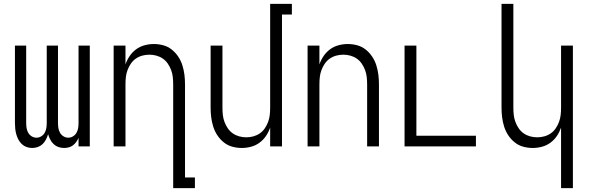

<svg xmlns="http://www.w3.org/2000/svg" viewBox="-20 -755 3040 990"><path d="M146 8Q131 8 117 3Q103 -2 92.5 -12Q82 -22 75 -35Q68 -48 64 -62.5Q60 -77 58.5 -91.5Q57 -106 57 -121V-520H115V-121Q115 -108 117 -95Q119 -82 125.5 -70.5Q132 -59 143.5 -52Q155 -45 168 -45Q181 -45 192.5 -52Q204 -59 210.5 -70.5Q217 -82 219 -95Q221 -108 221 -121V-520H279V-121Q279 -108 281 -95Q283 -82 289.5 -70.5Q296 -59 307.5 -52Q319 -45 332 -45Q345 -45 356.5 -52Q368 -59 374.5 -70.5Q381 -82 383 -95Q385 -108 385 -121V-520H443V0H385V-44Q380 -33 373 -23Q366 -13 356 -5.5Q346 2 334 5Q322 8 310 8Q295 8 281 3Q267 -2 256.5 -12Q246 -22 239 -35.5Q232 -49 228 -63Q224 -49 217 -35.5Q210 -22 199.5 -12Q189 -2 175 3Q161 8 146 8Z M873 215V-320Q873 -339 871 -357.5Q869 -376 862.5 -393.5Q856 -411 845.5 -426.5Q835 -442 820 -452.5Q805 -463 787 -468Q769 -473 750 -473Q731 -473 713 -468Q695 -463 680 -452.5Q665 -442 654.5 -426.5Q644 -411 637.5 -393.5Q631 -376 629 -357.5Q627 -339 627 -320V0H566V-520H627V-423Q635 -446 648.5 -466Q662 -486 681.5 -500.5Q701 -515 725 -521.5Q749 -528 773 -528Q798 -528 822 -521.5Q846 -515 865.5 -499.5Q885 -484 899 -463Q913 -442 920.5 -418Q928 -394 931 -369.5Q934 -345 934 -320V160H985V215Z M1227 8Q1202 8 1178 1.5Q1154 -5 1134.5 -20.5Q1115 -36 1101 -57Q1087 -78 1079.5 -102Q1072 -126 1069 -150.5Q1066 -175 1066 -200V-520H1127V-200Q1127 -181 1129 -162.5Q1131 -144 1137.5 -126.5Q1144 -109 1154.5 -93.5Q1165 -78 1180 -67.5Q1195 -57 1213 -52Q1231 -47 1250 -47Q1269 -47 1287 -52Q1305 -57 1320 -67.5Q1335 -78 1345.5 -93.5Q1356 -109 1362.5 -126.5Q1369 -144 1371 -162.5Q1373 -181 1373 -200V-735H1485V-680H1434V0H1373V-97Q1365 -74 1351.5 -54Q1338 -34 1318.5 -19.5Q1299 -5 1275 1.5Q1251 8 1227 8Z M1566 0V-520H1627V-423Q1635 -446 1648.5 -466Q1662 -486 1681.5 -500.5Q1701 -515 1725 -521.5Q1749 -528 1773 -528Q1798 -528 1822 -521.5Q1846 -515 1865.5 -499.5Q1885 -484 1899 -463Q1913 -442 1920.5 -418Q1928 -394 1931 -369.5Q1934 -345 1934 -320V0H1873V-320Q1873 -339 1871 -357.5Q1869 -376 1862.5 -393.5Q1856 -411 1845.5 -426.5Q1835 -442 1820 -452.5Q1805 -463 1787 -468Q1769 -473 1750 -473Q1731 -473 1713 -468Q1695 -463 1680 -452.5Q1665 -442 1654.5 -426.5Q1644 -411 1637.5 -393.5Q1631 -376 1629 -357.5Q1627 -339 1627 -320V0Z M2066 0V-520H2127V-55H2434V0Z M2873 215V-97Q2865 -74 2851.5 -54Q2838 -34 2818.5 -19.5Q2799 -5 2775 1.5Q2751 8 2727 8Q2702 8 2678 1.5Q2654 -5 2634.5 -20.5Q2615 -36 2601 -57Q2587 -78 2579.5 -102Q2572 -126 2569 -150.5Q2566 -175 2566 -200V-735H2627V-200Q2627 -181 2629 -162.5Q2631 -144 2637.5 -126.5Q2644 -109 2654.5 -93.5Q2665 -78 2680 -67.5Q2695 -57 2713 -52Q2731 -47 2750 -47Q2769 -47 2787 -52Q2805 -57 2820 -67.5Q2835 -78 2845.5 -93.5Q2856 -109 2862.5 -126.5Q2869 -144 2871 -162.5Q2873 -181 2873 -200V-520H2934V215Z"/></svg>

Font: Iosevka Fixed SS04 Light
Style: Regular
Weight: 300
Monospace: yes
Designer: Belleve Invis
Foundry: Belleve Invis
Version: Version 32.5.0